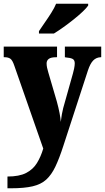

<svg xmlns="http://www.w3.org/2000/svg" viewBox="-23 -786 563 1030"><path d="M17 161Q80 161 117 142Q154 123 175 89Q196 55 209 11L54 -433Q44 -463 32.5 -471Q21 -479 2 -479H-3V-536H283V-479H279Q250 -479 238.5 -470Q227 -461 227 -446Q227 -435 229.5 -423Q232 -411 236 -398L282 -241Q291 -208 296.5 -179.5Q302 -151 303 -132Q308 -175 316 -206L368 -391Q371 -400 374.5 -417.5Q378 -435 378 -446Q378 -464 366.5 -470Q355 -476 330 -478L325 -479V-536H520V-479H517Q493 -478 477 -461.5Q461 -445 449 -409L317 -4Q295 64 274 108Q253 152 225 177.5Q197 203 152 213.5Q107 224 37 224H17ZM186 -619Q199 -639 217 -664.5Q235 -690 252 -717Q269 -744 278 -766H450V-756Q441 -743 420.5 -723.5Q400 -704 372.5 -682Q345 -660 317 -640Q289 -620 266 -606H186Z"/></svg>

Font: Noto Serif Hebrew Condensed Black
Style: Regular
Weight: 900
Width: 3
Designer: Monotype Design Team
Foundry: Monotype Imaging Inc.
Version: Version 2.004; ttfautohint (v1.8.4.7-5d5b)